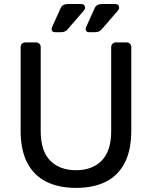

<svg xmlns="http://www.w3.org/2000/svg" viewBox="-20 -907 741 937"><path d="M351.2 10Q267.4 10 206.9 -19.8Q146.4 -49.6 113.6 -111.4Q80.7 -173.3 80.7 -269.7V-676.3Q80.7 -687.3 87.1 -693.6Q93.4 -700 103.6 -700H155Q166 -700 172.4 -693.6Q178.7 -687.3 178.7 -676.3V-268Q178.7 -170.1 224.9 -123.2Q271 -76.4 351.1 -76.4Q430.3 -76.4 476.4 -123.2Q522.6 -170.1 522.6 -268V-676.3Q522.6 -687.3 529.3 -693.6Q536.1 -700 546.3 -700H597.7Q607.9 -700 614.2 -693.6Q620.6 -687.3 620.6 -676.3V-269.7Q620.6 -173.3 588.2 -111.4Q555.7 -49.6 495.7 -19.8Q435.7 10 351.2 10ZM414.1 -750Q398.1 -750 398.1 -766Q398.1 -770 400.1 -774Q402.1 -778 403.1 -781L442.5 -868.5Q451.5 -887.5 479.5 -887.5H541.4Q561.4 -887.5 561.4 -868.5Q561.4 -861.5 555.4 -855.5L476.4 -764Q464.4 -750 445.6 -750ZM247.9 -750Q231.9 -750 231.9 -766Q231.9 -770 233.9 -774Q235.9 -778 236.9 -781L276.3 -868.5Q285.3 -887.5 313.3 -887.5H375.2Q395.2 -887.5 395.2 -868.5Q395.2 -861.5 389.2 -855.5L310.2 -764Q298.2 -750 279.4 -750Z"/></svg>

Font: Rubik Light
Style: Regular
Weight: 300
Designer: Hubert and Fischer
Foundry: Hubert and Fischer
Version: Version 2.300;gftools[0.9.30]